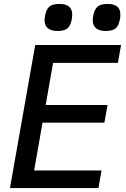

<svg xmlns="http://www.w3.org/2000/svg" viewBox="-20 -953 640 973"><path d="M158.5 -725H593.5L577.5 -634.5H249L211.5 -421H525L509 -331.5H195.5L153 -89H494.5L479 0H30.5ZM206 -851.5Q206 -860.5 208.5 -874.5Q215 -907.5 231 -920.2Q247 -933 280.5 -933Q314 -933 330 -919.5Q346 -906 346 -878.5Q346 -869 343.5 -854Q337.5 -822 321.5 -809Q305.5 -796 273 -796Q239.5 -796 222.8 -809.5Q206 -823 206 -851.5ZM450 -851Q450 -860 452.5 -874Q459 -907 475.2 -920Q491.5 -933 524.5 -933Q557 -933 573.5 -920Q590 -907 590 -879Q590 -866 587.5 -854.5Q581.5 -822 565.8 -809Q550 -796 516.5 -796Q450 -796 450 -851Z"/></svg>

Font: JuliaMono MediumItalic
Style: Regular
Weight: 500
Italic angle: -9°
Monospace: yes
Designer: cormullion
Foundry: corm
Version: Version 0.049; ttfautohint (v1.8.4)